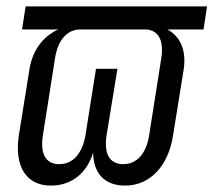

<svg xmlns="http://www.w3.org/2000/svg" viewBox="-20 -570 667 600"><path d="M139 10C203 10 251 -28 271 -93C272 -28 307 10 371 10C448 10 506 -50 521 -148L554 -353C563 -412 544 -456 503 -478H616L627 -550H60L49 -478H162C114 -456 81 -412 72 -353L39 -148C24 -50 62 10 139 10ZM165 -57C123 -57 105 -89 114 -147L152 -388C161 -446 190 -478 232 -478H432C474 -478 493 -446 484 -388L446 -147C437 -89 407 -57 365 -57C323 -57 304 -89 313 -147L347 -355H280L247 -147C237 -89 207 -57 165 -57Z"/></svg>

Font: JetBrains Mono Light
Style: Italic
Weight: 336
Italic angle: -9°
Monospace: yes
Designer: Philipp Nurullin, Konstantin Bulenkov
Foundry: JetBrains
Version: Version 2.305